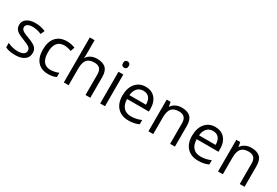

<svg xmlns="http://www.w3.org/2000/svg" viewBox="59 -1778 4050 2806"><g transform="rotate(30 2084.5 -375.0)"><path d="M431.2 -146Q431.2 -71.3 375.5 -30.8Q319.8 9.8 219.2 9.8Q112.8 9.8 53.2 -23.9V-99.1Q91.8 -79.6 136 -68.4Q180.2 -57.1 221.2 -57.1Q284.7 -57.1 318.8 -77.4Q353 -97.7 353 -139.2Q353 -170.4 325.9 -192.6Q298.8 -214.8 220.2 -245.1Q145.5 -272.9 114 -293.7Q82.5 -314.5 67.1 -340.8Q51.8 -367.2 51.8 -403.8Q51.8 -469.2 105 -507.1Q158.2 -544.9 251 -544.9Q337.4 -544.9 419.9 -509.8L391.1 -443.8Q310.5 -477.1 245.1 -477.1Q187.5 -477.1 158.2 -459Q128.9 -440.9 128.9 -409.2Q128.9 -387.7 139.9 -372.6Q150.9 -357.4 175.3 -343.8Q199.7 -330.1 269 -304.2Q364.3 -269.5 397.7 -234.4Q431.2 -199.2 431.2 -146Z M776.9 9.8Q660.6 9.8 596.9 -61.8Q533.2 -133.3 533.2 -264.2Q533.2 -398.4 597.9 -471.7Q662.6 -544.9 782.2 -544.9Q820.8 -544.9 859.4 -536.6Q897.9 -528.3 919.9 -517.1L895 -448.2Q868.2 -459 836.4 -466.1Q804.7 -473.1 780.3 -473.1Q617.2 -473.1 617.2 -265.1Q617.2 -166.5 657 -113.8Q696.8 -61 774.9 -61Q841.8 -61 912.1 -89.8V-18.1Q858.4 9.8 776.9 9.8Z M1405.3 0V-346.2Q1405.3 -411.6 1375.5 -443.8Q1345.7 -476.1 1282.2 -476.1Q1197.8 -476.1 1158.9 -430.2Q1120.1 -384.3 1120.1 -279.8V0H1039.1V-759.8H1120.1V-529.8Q1120.1 -488.3 1116.2 -460.9H1121.1Q1145 -499.5 1189.2 -521.7Q1233.4 -543.9 1290 -543.9Q1388.2 -543.9 1437.3 -497.3Q1486.3 -450.7 1486.3 -349.1V0Z M1733.9 0H1652.8V-535.2H1733.9ZM1646 -680.2Q1646 -708 1659.7 -720.9Q1673.3 -733.9 1693.8 -733.9Q1713.4 -733.9 1727.5 -720.7Q1741.7 -707.5 1741.7 -680.2Q1741.7 -652.8 1727.5 -639.4Q1713.4 -626 1693.8 -626Q1673.3 -626 1659.7 -639.4Q1646 -652.8 1646 -680.2Z M2131.8 9.8Q2013.2 9.8 1944.6 -62.5Q1876 -134.8 1876 -263.2Q1876 -392.6 1939.7 -468.8Q2003.4 -544.9 2110.8 -544.9Q2211.4 -544.9 2270 -478.8Q2328.6 -412.6 2328.6 -304.2V-252.9H1960Q1962.4 -158.7 2007.6 -109.9Q2052.7 -61 2134.8 -61Q2221.2 -61 2305.7 -97.2V-24.9Q2262.7 -6.3 2224.4 1.7Q2186 9.8 2131.8 9.8ZM2109.9 -477.1Q2045.4 -477.1 2007.1 -435.1Q1968.8 -393.1 1961.9 -318.8H2241.7Q2241.7 -395.5 2207.5 -436.3Q2173.3 -477.1 2109.9 -477.1Z M2833 0V-346.2Q2833 -411.6 2803.2 -443.8Q2773.4 -476.1 2710 -476.1Q2626 -476.1 2586.9 -430.7Q2547.9 -385.3 2547.9 -280.8V0H2466.8V-535.2H2532.7L2545.9 -461.9H2549.8Q2574.7 -501.5 2619.6 -523.2Q2664.6 -544.9 2719.7 -544.9Q2816.4 -544.9 2865.2 -498.3Q2914.1 -451.7 2914.1 -349.1V0Z M3306.6 9.8Q3188 9.8 3119.4 -62.5Q3050.8 -134.8 3050.8 -263.2Q3050.8 -392.6 3114.5 -468.8Q3178.2 -544.9 3285.6 -544.9Q3386.2 -544.9 3444.8 -478.8Q3503.4 -412.6 3503.4 -304.2V-252.9H3134.8Q3137.2 -158.7 3182.4 -109.9Q3227.5 -61 3309.6 -61Q3396 -61 3480.5 -97.2V-24.9Q3437.5 -6.3 3399.2 1.7Q3360.8 9.8 3306.6 9.8ZM3284.7 -477.1Q3220.2 -477.1 3181.9 -435.1Q3143.6 -393.1 3136.7 -318.8H3416.5Q3416.5 -395.5 3382.3 -436.3Q3348.1 -477.1 3284.7 -477.1Z M4007.8 0V-346.2Q4007.8 -411.6 3978 -443.8Q3948.2 -476.1 3884.8 -476.1Q3800.8 -476.1 3761.7 -430.7Q3722.7 -385.3 3722.7 -280.8V0H3641.6V-535.2H3707.5L3720.7 -461.9H3724.6Q3749.5 -501.5 3794.4 -523.2Q3839.4 -544.9 3894.5 -544.9Q3991.2 -544.9 4040 -498.3Q4088.9 -451.7 4088.9 -349.1V0Z"/></g></svg>

Font: f08482100
Style: Regular
Weight: 400
Foundry: Ascender Corporation
Version: Version 1.10